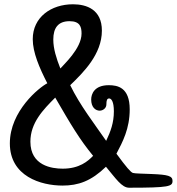

<svg xmlns="http://www.w3.org/2000/svg" viewBox="-20 -858 826 897"><path d="M446 -341C460 -341 477 -352 477 -370C477 -389 480 -398 490 -398C500 -398 512 -384 512 -338C512 -285 497 -244 476 -200C420 -281 353 -367 308 -460C369 -519 456 -604 456 -715C456 -814 384 -838 321 -838C219 -838 133 -778 133 -675C133 -613 164 -541 201 -469C164 -450 26 -340 26 -188C26 -34 172 9 272 9C346 9 406 -12 475 -79C521 -24 549 19 583 19C771 19 786 13 786 -13C786 -36 765 -42 689 -45C645 -47 612 -47 601 -50C591 -53 570 -77 524 -140C553 -195 586 -257 586 -347C586 -450 529 -460 488 -460C421 -460 406 -419 406 -393C406 -357 426 -341 446 -341ZM238 -402C311 -276 351 -208 415 -130C391 -105 351 -70 273 -70C222 -70 122 -84 122 -196C122 -284 181 -345 238 -402ZM361 -701C361 -631 275 -554 262 -538C243 -586 229 -631 229 -673C229 -727 251 -759 305 -759C354 -759 361 -732 361 -701Z"/></svg>

Font: Life Savers
Style: ExtraBold
Weight: 800
Designer: Pablo Impallari, Rodrigo Fuenzalida, Brenda Gallo
Foundry: Pablo Impallari, Rodrigo Fuenzalida, Brenda Gallo
Version: Version 3.000